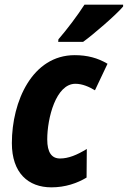

<svg xmlns="http://www.w3.org/2000/svg" viewBox="-20 -795 549 825"><path d="M230 -615H337C379 -645 480 -732 509 -767V-775H343C312 -727 269 -670 231 -626ZM201 10C261 10 312 -8 352 -32L353 -155C311 -129 274 -114 238 -114C202 -114 183 -140 183 -196C183 -287 220 -435 304 -435C334 -435 363 -422 388 -407L442 -521C400 -546 355 -558 301 -558C119 -558 31 -360 31 -180C31 -52 101 10 201 10Z"/></svg>

Font: Noto Sans Display SemiCondensed Extra
Style: Italic
Weight: 800
Width: 4
Italic angle: -12°
Designer: Monotype Design Team
Foundry: Monotype Imaging Inc.
Version: Version 1.900